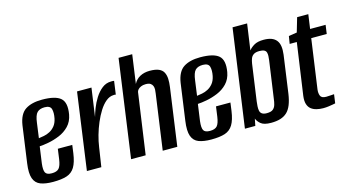

<svg xmlns="http://www.w3.org/2000/svg" viewBox="-73 -907 2183 1196"><g transform="rotate(-15 1019.0 -309.5)"><path d="M146 11Q97 11 65.5 -1Q34 -13 22 -46.5Q10 -80 19 -143L52 -379Q63 -450 103 -476Q143 -502 210 -502Q296 -502 329.5 -473Q363 -444 350 -369Q342 -325 315 -297Q288 -269 251.5 -254Q215 -239 180 -232.5Q145 -226 122 -225L107 -118Q102 -76 111 -59.5Q120 -43 152 -43Q184 -43 198 -58.5Q212 -74 218 -116L227 -181H320L313 -129Q305 -72 286.5 -41.5Q268 -11 234.5 0Q201 11 146 11ZM130 -275Q145 -277 164 -280.5Q183 -284 202 -294Q221 -304 235.5 -322Q250 -340 256 -369Q263 -404 256.5 -428Q250 -452 214 -452Q182 -452 165.5 -435.5Q149 -419 143 -370Z M366 0 435 -495H528L502 -312Q508 -334 520 -365.5Q532 -397 551.5 -428Q571 -459 597 -479.5Q623 -500 656 -500Q660 -500 666 -500Q672 -500 675 -499L663 -413Q661 -414 656.5 -414.5Q652 -415 647 -414Q622 -413 599 -394Q576 -375 556.5 -344Q537 -313 521 -275.5Q505 -238 494 -199Q483 -160 478 -124L459 0Z M651 0 739 -630H827L801 -445Q815 -473 842 -487.5Q869 -502 905 -502Q942 -502 963.5 -492.5Q985 -483 994 -465Q1003 -447 1004 -423.5Q1005 -400 1001 -371L949 0H855L905 -356Q907 -368 907.5 -380.5Q908 -393 904 -403.5Q900 -414 890 -421Q880 -428 859 -428Q841 -428 828 -422Q815 -416 808.5 -408Q802 -400 801 -393L745 0Z M1166 11Q1117 11 1085.5 -1Q1054 -13 1042 -46.5Q1030 -80 1039 -143L1072 -379Q1083 -450 1123 -476Q1163 -502 1230 -502Q1316 -502 1349.5 -473Q1383 -444 1370 -369Q1362 -325 1335 -297Q1308 -269 1271.5 -254Q1235 -239 1200 -232.5Q1165 -226 1142 -225L1127 -118Q1122 -76 1131 -59.5Q1140 -43 1172 -43Q1204 -43 1218 -58.5Q1232 -74 1238 -116L1247 -181H1340L1333 -129Q1325 -72 1306.5 -41.5Q1288 -11 1254.5 0Q1221 11 1166 11ZM1150 -275Q1165 -277 1184 -280.5Q1203 -284 1222 -294Q1241 -304 1255.5 -322Q1270 -340 1276 -369Q1283 -404 1276.5 -428Q1270 -452 1234 -452Q1202 -452 1185.5 -435.5Q1169 -419 1163 -370Z M1553 7Q1507 7 1487 -10Q1467 -27 1461 -45L1452 0H1385L1474 -630H1568L1544 -462Q1556 -478 1578.5 -491.5Q1601 -505 1640 -505Q1670 -505 1690 -497.5Q1710 -490 1722 -475Q1734 -460 1737.5 -437Q1741 -414 1737 -383L1703 -140Q1697 -99 1685.5 -70.5Q1674 -42 1656.5 -25.5Q1639 -9 1613.5 -1Q1588 7 1553 7ZM1542 -58Q1570 -58 1582.5 -68.5Q1595 -79 1600 -96.5Q1605 -114 1607 -133L1641 -372Q1643 -387 1643.5 -400Q1644 -413 1641 -423Q1638 -433 1627.5 -438.5Q1617 -444 1597 -444Q1573 -444 1560 -435.5Q1547 -427 1541.5 -413Q1536 -399 1533 -380L1500 -146Q1498 -130 1497 -114.5Q1496 -99 1498.5 -86Q1501 -73 1511.5 -65.5Q1522 -58 1542 -58Z M1890 3Q1868 3 1847.5 -2Q1827 -7 1812.5 -18.5Q1798 -30 1791.5 -50.5Q1785 -71 1789 -103L1837 -438H1791L1799 -487L1852 -495L1879 -587H1951L1938 -495H2038L2030 -438H1930L1885 -119Q1882 -96 1889 -78.5Q1896 -61 1926 -61Q1939 -61 1955.5 -62.5Q1972 -64 1977 -64L1969 -7Q1966 -6 1954 -4Q1942 -2 1925.5 0.5Q1909 3 1890 3Z"/></g></svg>

Font: Alumni Sans Thin SemiBold
Style: Italic
Weight: 600
Italic angle: -8°
Version: Version 1.016